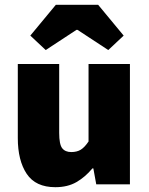

<svg xmlns="http://www.w3.org/2000/svg" viewBox="-20 -766 618 798"><path d="M210 12Q128 12 91 -43.5Q54 -99 54 -192V-500H226V-214Q226 -166 238.5 -150Q251 -134 276 -134Q300 -134 316 -144Q332 -154 348 -178V-500H520V0H380L368 -66H364Q334 -30 297.5 -9Q261 12 210 12ZM170 -558 106 -618 212 -746H388L494 -618L430 -558L302 -642H298Z"/></svg>

Font: Assistant ExtraLight ExtraBold
Style: Regular
Weight: 800
Version: Version 3.000